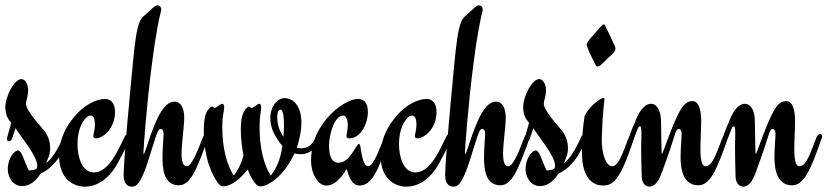

<svg xmlns="http://www.w3.org/2000/svg" viewBox="-28 -685 3086 716"><path d="M154 -102C157 -109 159 -122 159 -130C159 -159 151 -181 134 -201C97 -244 69 -279 69 -298C69 -303 70 -308 71 -311C75 -325 77 -338 77 -349C77 -369 67 -390 52 -390C25 -390 -8 -326 -8 -285C-8 -257 2 -240 14 -227L10 -213C7 -204 4 -190 -1 -173C-2 -171 -2 -169 -2 -167C-2 -161 1 -158 6 -158C11 -158 15 -161 19 -174L30 -207C47 -178 111 -104 111 -67C111 -64 110 -60 108 -55C99 -51 89 -50 80 -49C75 -57 70 -70 63 -87C55 -110 47 -124 39 -124C27 -124 1 -98 1 -53C1 -29 17 9 55 9C86 9 107 -13 124 -38C153 -50 198 -86 227 -170C228 -173 229 -175 229 -177C229 -182 227 -185 222 -185C216 -185 211 -181 208 -173C184 -121 165 -94 150 -82L144 -76Z M449 -185C444 -185 439 -181 436 -173C414 -129 379 -42 322 -42C276 -42 261 -104 261 -146C261 -169 264 -200 279 -227C290 -246 301 -254 310 -254C325 -254 326 -230 326 -220C326 -200 320 -185 320 -177C320 -172 324 -169 331 -169C339 -169 365 -177 384 -207C396 -227 401 -247 401 -267C401 -303 383 -316 363 -316C337 -316 288 -300 242 -241C207 -197 192 -148 192 -108C192 -11 252 11 288 11C338 11 379 -22 406 -68C411 -77 417 -87 422 -98C433 -117 445 -141 454 -168C455 -171 456 -174 456 -177C456 -182 454 -185 449 -185Z M741 -185C737 -185 732 -182 729 -174C706 -114 686 -65 668 -65C657 -65 649 -77 649 -112C649 -145 659 -217 659 -246C659 -281 647 -306 622 -306C609 -306 593 -297 581 -280C545 -236 513 -110 508 -110C507 -110 507 -113 507 -118C507 -131 519 -298 539 -450C550 -540 567 -627 572 -642C573 -646 573 -649 573 -650C573 -662 564 -665 559 -665C552 -665 545 -659 528 -643C510 -625 501 -623 493 -604C480 -573 474 -516 467 -444C455 -320 433 -84 433 -32C433 2 449 11 464 11C481 11 493 0 515 -57C531 -102 552 -178 560 -193C563 -200 566 -204 571 -204C578 -204 582 -198 582 -185C582 -169 578 -134 578 -99C578 -60 581 6 639 6C683 6 706 -54 748 -170C749 -172 749 -174 749 -177C749 -182 746 -185 741 -185Z M1168 -170C1169 -173 1169 -175 1169 -177C1169 -182 1165 -185 1161 -185C1156 -185 1152 -181 1149 -173C1138 -145 1119 -132 1095 -132C1090 -132 1084 -133 1079 -134C1088 -163 1096 -195 1096 -227C1096 -286 1069 -319 1033 -319C1004 -319 980 -285 980 -245C980 -228 984 -208 992 -191C1003 -170 1014 -153 1025 -141C1017 -79 995 -48 982 -30C955 -70 940 -137 940 -209C940 -259 946 -268 946 -286C946 -294 942 -298 939 -298C932 -298 916 -282 910 -282C907 -282 904 -288 900 -288C897 -288 894 -284 890 -280C882 -272 870 -256 870 -203C870 -163 875 -133 880 -105C869 -66 855 -45 844 -30C817 -70 801 -137 801 -209C801 -259 808 -268 808 -286C808 -294 804 -298 801 -298C793 -298 778 -282 772 -282C769 -282 766 -288 762 -288C759 -288 756 -284 752 -280C744 -272 732 -256 732 -203C732 -88 766 -30 783 -5C790 4 795 10 804 10C831 10 865 -14 896 -53C904 -30 914 -14 921 -5C928 4 933 10 942 10C980 10 1038 -41 1070 -113C1078 -111 1086 -110 1094 -110C1127 -110 1155 -133 1168 -170ZM1006 -244C1006 -257 1006 -276 1018 -276C1027 -276 1031 -252 1031 -219C1031 -203 1030 -188 1029 -175C1014 -196 1006 -223 1006 -244Z M1424 -170C1425 -172 1425 -174 1425 -176C1425 -182 1423 -185 1418 -185C1413 -185 1408 -181 1405 -173C1381 -115 1364 -65 1344 -65C1334 -65 1324 -80 1316 -138C1315 -145 1313 -148 1310 -148C1300 -148 1278 -78 1234 -78C1215 -78 1199 -92 1199 -143C1199 -178 1217 -254 1252 -254C1266 -254 1269 -229 1269 -218C1269 -203 1264 -184 1264 -177C1264 -172 1267 -169 1274 -169C1319 -169 1344 -227 1344 -267C1344 -305 1326 -316 1307 -316C1278 -316 1230 -290 1189 -241C1149 -192 1132 -143 1132 -86C1132 -35 1159 7 1189 7C1227 7 1256 -40 1261 -50C1262 -51 1263 -54 1264 -54C1265 -54 1266 -50 1267 -49C1269 -42 1280 7 1312 7C1361 7 1384 -54 1424 -170Z M1648 -185C1643 -185 1638 -181 1635 -173C1613 -129 1578 -42 1521 -42C1475 -42 1460 -104 1460 -146C1460 -169 1463 -200 1478 -227C1489 -246 1500 -254 1509 -254C1524 -254 1525 -230 1525 -220C1525 -200 1519 -185 1519 -177C1519 -172 1523 -169 1530 -169C1538 -169 1564 -177 1583 -207C1595 -227 1600 -247 1600 -267C1600 -303 1582 -316 1562 -316C1536 -316 1487 -300 1441 -241C1406 -197 1391 -148 1391 -108C1391 -11 1451 11 1487 11C1537 11 1578 -22 1605 -68C1610 -77 1616 -87 1621 -98C1632 -117 1644 -141 1653 -168C1654 -171 1655 -174 1655 -177C1655 -182 1653 -185 1648 -185Z M1940 -185C1936 -185 1931 -182 1928 -174C1905 -114 1885 -65 1867 -65C1856 -65 1848 -77 1848 -112C1848 -145 1858 -217 1858 -246C1858 -281 1846 -306 1821 -306C1808 -306 1792 -297 1780 -280C1744 -236 1712 -110 1707 -110C1706 -110 1706 -113 1706 -118C1706 -131 1718 -298 1738 -450C1749 -540 1766 -627 1771 -642C1772 -646 1772 -649 1772 -650C1772 -662 1763 -665 1758 -665C1751 -665 1744 -659 1727 -643C1709 -625 1700 -623 1692 -604C1679 -573 1673 -516 1666 -444C1654 -320 1632 -84 1632 -32C1632 2 1648 11 1663 11C1680 11 1692 0 1714 -57C1730 -102 1751 -178 1759 -193C1762 -200 1765 -204 1770 -204C1777 -204 1781 -198 1781 -185C1781 -169 1777 -134 1777 -99C1777 -60 1780 6 1838 6C1882 6 1905 -54 1947 -170C1948 -172 1948 -174 1948 -177C1948 -182 1945 -185 1940 -185Z M2085 -102C2088 -109 2090 -122 2090 -130C2090 -159 2082 -181 2065 -201C2028 -244 2000 -279 2000 -298C2000 -303 2001 -308 2002 -311C2006 -325 2008 -338 2008 -349C2008 -369 1998 -390 1983 -390C1956 -390 1923 -326 1923 -285C1923 -257 1933 -240 1945 -227L1941 -213C1938 -204 1935 -190 1930 -173C1929 -171 1929 -169 1929 -167C1929 -161 1932 -158 1937 -158C1942 -158 1946 -161 1950 -174L1961 -207C1978 -178 2042 -104 2042 -67C2042 -64 2041 -60 2039 -55C2030 -51 2020 -50 2011 -49C2006 -57 2001 -70 1994 -87C1986 -110 1978 -124 1970 -124C1958 -124 1932 -98 1932 -53C1932 -29 1948 9 1986 9C2017 9 2038 -13 2055 -38C2084 -50 2129 -86 2158 -170C2159 -173 2160 -175 2160 -177C2160 -182 2158 -185 2153 -185C2147 -185 2142 -181 2139 -173C2115 -121 2096 -94 2081 -82L2075 -76Z M2266 -510C2263 -518 2234 -580 2230 -587C2229 -592 2226 -594 2223 -594C2221 -594 2218 -592 2214 -587C2207 -580 2170 -539 2165 -531C2162 -526 2160 -522 2160 -519C2160 -511 2177 -473 2193 -443C2196 -438 2198 -437 2202 -437C2211 -437 2229 -460 2256 -484C2263 -491 2267 -497 2267 -503C2267 -506 2267 -508 2266 -510ZM2331 -185C2325 -185 2320 -181 2317 -173C2293 -111 2278 -65 2255 -65C2232 -65 2216 -109 2216 -167C2219 -268 2226 -305 2226 -315C2226 -318 2225 -320 2224 -320C2213 -320 2171 -292 2152 -252C2145 -208 2142 -166 2142 -119C2142 -12 2189 7 2222 7C2229 7 2236 5 2241 4C2262 -3 2278 -24 2297 -64C2310 -92 2322 -127 2337 -170C2338 -172 2338 -174 2338 -177C2338 -182 2335 -185 2331 -185Z M2680 -185C2675 -185 2670 -181 2667 -173C2644 -116 2630 -65 2603 -65C2594 -65 2584 -75 2584 -128C2584 -159 2587 -208 2587 -231C2587 -278 2577 -308 2554 -308C2537 -308 2524 -298 2512 -279C2480 -227 2444 -110 2440 -110C2439 -110 2438 -166 2437 -235C2436 -278 2419 -298 2400 -298C2372 -298 2350 -260 2340 -229C2332 -213 2317 -175 2317 -167C2317 -160 2320 -158 2324 -158C2329 -158 2333 -162 2337 -171C2349 -200 2351 -214 2359 -214C2362 -214 2364 -207 2364 -187C2364 -174 2363 -157 2363 -140C2363 -103 2364 -62 2365 -29C2365 2 2382 11 2394 11C2409 11 2428 0 2446 -58C2463 -102 2486 -174 2491 -190C2494 -197 2497 -204 2504 -204C2509 -204 2514 -198 2514 -186C2514 -171 2510 -133 2510 -99C2510 -50 2521 6 2576 6C2621 6 2646 -54 2686 -169C2687 -172 2688 -174 2688 -177C2688 -182 2684 -185 2680 -185Z M3030 -185C3025 -185 3020 -181 3017 -173C2994 -116 2980 -65 2953 -65C2944 -65 2934 -75 2934 -128C2934 -159 2937 -208 2937 -231C2937 -278 2927 -308 2904 -308C2887 -308 2874 -298 2862 -279C2830 -227 2794 -110 2790 -110C2789 -110 2788 -166 2787 -235C2786 -278 2769 -298 2750 -298C2722 -298 2700 -260 2690 -229C2682 -213 2667 -175 2667 -167C2667 -160 2670 -158 2674 -158C2679 -158 2683 -162 2687 -171C2699 -200 2701 -214 2709 -214C2712 -214 2714 -207 2714 -187C2714 -174 2713 -157 2713 -140C2713 -103 2714 -62 2715 -29C2715 2 2732 11 2744 11C2759 11 2778 0 2796 -58C2813 -102 2836 -174 2841 -190C2844 -197 2847 -204 2854 -204C2859 -204 2864 -198 2864 -186C2864 -171 2860 -133 2860 -99C2860 -50 2871 6 2926 6C2971 6 2996 -54 3036 -169C3037 -172 3038 -174 3038 -177C3038 -182 3034 -185 3030 -185Z"/></svg>

Font: Engagement
Style: Regular
Weight: 400
Designer: Astigmatic (AOETI)
Foundry: Astigmatic (AOETI)
Version: Version 1.000